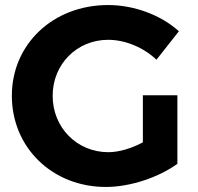

<svg xmlns="http://www.w3.org/2000/svg" viewBox="-20 -731 785 762"><path d="M547 -166C502 -142 452 -127 410 -127C286 -127 189 -224 189 -351C189 -476 285 -573 409 -573C477 -573 549 -543 601 -494L690 -607C619 -671 513 -711 409 -711C191 -711 27 -556 27 -351C27 -145 188 11 400 11C497 11 610 -27 684 -81V-353H547Z"/></svg>

Font: Juman SemiBold
Style: Regular
Weight: 600
Designer: Bandar Raffah (Arabic) Julieta Ulanovsky (Latin)
Foundry: Caramella
Version: Version 5.022;PS 005.022;hotconv 1.0.88;makeotf.lib2.5.64775